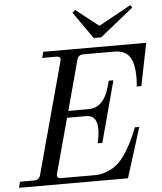

<svg xmlns="http://www.w3.org/2000/svg" viewBox="-70 -972 865 1025"><g transform="rotate(-5 362.0 -460.0)"><path d="M356 -906 457 -762H497L676 -906L667 -920L493 -824L371 -920ZM-10 0H574L658 -268H634C634 -268 591 -146 528 -84C487 -45 433 -32 404 -32H218C200 -32 194 -41 199 -59L278 -350H379C426 -350 439 -318 439 -275C439 -250 434 -222 429 -200H454L542 -528H517C502 -470 480 -386 396 -386H288L360 -653C365 -672 376 -680 394 -680H558C624 -680 666 -650 666 -532C666 -505 663 -484 663 -484H688L734 -712H182L174 -680H250C268 -680 275 -672 269 -653L108 -59C103 -41 93 -32 74 -32H-2Z"/></g></svg>

Font: Old Standard
Style: Italic
Weight: 400
Italic angle: -15.2°
Designer: Alexey Kryukov <alexios@thessalonica.org.ru>
Version: Version 2.0